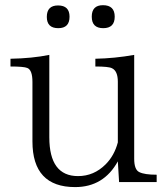

<svg xmlns="http://www.w3.org/2000/svg" viewBox="-20 -722 649 751"><path d="M445.8 -9.8 440.9 -90.8Q385.3 9.8 273.9 9.8Q106.9 9.8 106.9 -168.9V-401.4Q106.9 -448.2 86.9 -456.1Q73.2 -461.9 21 -461.9V-492.2Q105.5 -493.7 172.9 -507.3V-185.1Q172.9 -33.2 285.2 -33.2Q347.2 -33.2 393.1 -79.1Q427.2 -113.3 440.9 -165V-402.3Q440.9 -444.3 418 -455.1Q405.3 -461.9 353 -461.9V-492.2Q428.7 -493.7 504.9 -507.3V-101.1Q504.9 -58.1 524.9 -48.8Q544.9 -38.6 592.8 -38.6V-9.8ZM207 -700.7Q252 -700.7 252 -656.7Q252 -611.8 208 -611.8Q163.1 -611.8 163.1 -655.8Q163.1 -700.7 207 -700.7ZM382.8 -701.7Q428.7 -701.7 428.7 -656.7Q428.7 -611.8 383.8 -611.8Q338.9 -611.8 338.9 -656.7Q338.9 -701.7 382.8 -701.7Z"/></svg>

Font: I.Ming
Style: Regular
Weight: 400
Designer: Ichiten Fonts Project
Version: Version 6.11; Dec 27, 2019